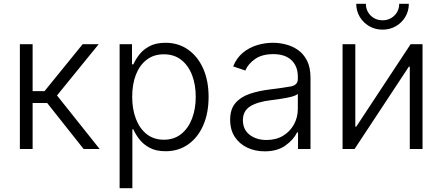

<svg xmlns="http://www.w3.org/2000/svg" viewBox="-20 -776 2304 1000"><path d="M83.5 0V-545.9H149.9V-301.3H211.9L410.6 -545.9H494.1L276.9 -278.8L499 0H415.5L225.6 -239.7H149.9V0Z M603 204.1V-545.9H667.5V-440.9H674.8Q685.5 -465.8 705.6 -491.7Q725.6 -517.6 758.8 -535.4Q792 -553.2 842.3 -553.2Q908.7 -553.2 959.2 -517.8Q1009.8 -482.4 1038.1 -419.2Q1066.4 -356 1066.4 -271.5Q1066.4 -186.5 1038.3 -122.8Q1010.3 -59.1 959.7 -23.7Q909.2 11.7 842.3 11.7Q793 11.7 759.8 -6.1Q726.6 -23.9 706.1 -50.3Q685.5 -76.7 674.8 -102.1H669.4V204.1ZM833.5 -48.3Q886.7 -48.3 923.8 -78.1Q960.9 -107.9 980.2 -158.4Q999.5 -209 999.5 -272Q999.5 -334.5 980.5 -384.5Q961.4 -434.6 924.3 -463.9Q887.2 -493.2 833.5 -493.2Q780.8 -493.2 743.9 -464.8Q707 -436.5 687.7 -386.7Q668.5 -336.9 668.5 -272Q668.5 -207 688 -156.5Q707.5 -106 744.4 -77.1Q781.2 -48.3 833.5 -48.3Z M1358.4 12.2Q1308.6 12.2 1267.8 -7.1Q1227.1 -26.4 1202.9 -63Q1178.7 -99.6 1178.7 -152.8Q1178.7 -206.5 1205.6 -238.5Q1232.4 -270.5 1279.8 -286.9Q1327.1 -303.2 1388.7 -310.5Q1456.5 -318.8 1493.9 -325.7Q1531.2 -332.5 1531.2 -363.8V-376.5Q1531.2 -431.2 1498 -462.6Q1464.8 -494.1 1403.3 -494.1Q1344.7 -494.1 1308.3 -468.5Q1272 -442.9 1257.8 -408.7L1194.3 -430.2Q1212.4 -474.6 1245.1 -501.5Q1277.8 -528.3 1318.6 -540.8Q1359.4 -553.2 1401.9 -553.2Q1434.1 -553.2 1468.3 -544.7Q1502.4 -536.1 1531.7 -515.9Q1561 -495.6 1579.1 -460.2Q1597.2 -424.8 1597.2 -370.6V0H1532.2V-86.4H1527.3Q1509.3 -48.8 1467 -18.3Q1424.8 12.2 1358.4 12.2ZM1368.2 -46.9Q1418 -46.9 1454.6 -69.1Q1491.2 -91.3 1511.2 -128.2Q1531.2 -165 1531.2 -209.5V-287.1Q1522 -278.3 1496.1 -271.7Q1470.2 -265.1 1440.4 -261Q1410.6 -256.8 1389.2 -253.9Q1320.3 -245.6 1282.7 -221.9Q1245.1 -198.2 1245.1 -149.9Q1245.1 -101.1 1280.3 -74Q1315.4 -46.9 1368.2 -46.9Z M2180.7 0H2114.3V-428.7H2109.4L1826.7 0H1764.2V-545.9H1830.6V-116.2H1835.4L2118.7 -545.9H2180.7ZM1972.7 -621.6Q1934.1 -621.6 1903.1 -639.6Q1872.1 -657.7 1853.8 -688.2Q1835.4 -718.8 1835.4 -756.3H1885.7Q1885.7 -719.7 1910.6 -695.1Q1935.5 -670.4 1972.7 -670.4Q2009.3 -670.4 2034.2 -695.1Q2059.1 -719.7 2059.1 -756.3H2109.4Q2109.4 -719.2 2091.3 -688.5Q2073.2 -657.7 2042 -639.6Q2010.7 -621.6 1972.7 -621.6Z"/></svg>

Font: Inter Light
Style: Regular
Weight: 300
Designer: Rasmus Andersson
Foundry: rsms
Version: Version 4.000;git-a52131595